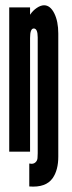

<svg xmlns="http://www.w3.org/2000/svg" viewBox="-20 -575 272 728"><path d="M91 132Q154.5 137 180 100Q201 69.5 201 19V-448Q201 -494 185.8 -524.5Q170.5 -555 147 -555Q134.5 -555 119.5 -545Q104.5 -535 94 -519V-547H15V0H94V-431Q94 -467 108 -467Q123 -467 123 -433V6Q123 18.5 122.2 24.8Q121.5 31 119 35Q110 49.5 91 45Z"/></svg>

Font: League Gothic Condensed
Style: Regular
Weight: 400
Width: 3
Designer: The League of Moveable Type
Version: Version 1.600; ttfautohint (v1.8.3)